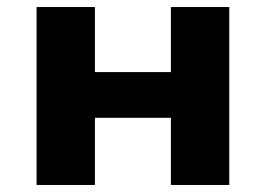

<svg xmlns="http://www.w3.org/2000/svg" viewBox="-20 -526 756 546"><path d="M84 0V-506H250V-321H466V-506H632V0H466V-191H250V0Z"/></svg>

Font: Nunito Sans 6pt ExtraBold
Style: Regular
Weight: 800
Version: Version 3.101;gftools[0.9.27]